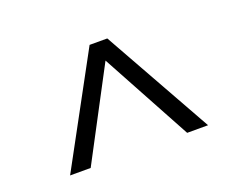

<svg xmlns="http://www.w3.org/2000/svg" viewBox="-67 -771 693 561"><g transform="rotate(-20 280.0 -490.5)"><path d="M251 -660H306L496 -321H431L279 -601L131 -321H67Z"/></g></svg>

Font: Cairo Light
Style: Regular
Weight: 300
Designer: Mohamed Gaber, Accademia di Belle Arti di Urbino and others
Foundry: Kief Type Foundry, Accademia di Belle Arti di Urbino and others
Version: Version 3.011